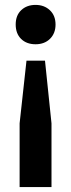

<svg xmlns="http://www.w3.org/2000/svg" viewBox="-20 -573 290 783"><path d="M125 -553Q160.5 -553 183.5 -531.2Q206.5 -509.5 206.5 -473Q206.5 -437 184 -414.8Q161.5 -392.5 125 -392.5Q88.5 -392.5 66.2 -414.2Q44 -436 44 -473Q44 -510.5 66.8 -531.8Q89.5 -553 125 -553ZM88 -325.5H163.5L190 -70V190H60V-70Z"/></svg>

Font: Encode Sans Condensed Condensed SemiBold
Style: Regular
Weight: 600
Width: 3
Designer: Multiple Designers
Foundry: Impallari Type
Version: Version 3.000; ttfautohint (v1.8.3) -l 8 -r 50 -G 200 -x 14 